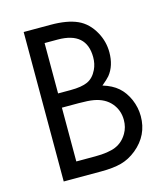

<svg xmlns="http://www.w3.org/2000/svg" viewBox="-102 -747 720 827"><g transform="rotate(-15 258.0 -333.5)"><path d="M80.1 0V-666.5H200.7Q273.9 -666.5 319.1 -646.2Q364.3 -626 391.6 -575.7Q414.1 -534.2 414.1 -486.8Q414.1 -426.8 382.8 -388.2Q373 -376.5 348.1 -356Q390.1 -343.3 416 -320.6Q441.9 -297.9 458 -261.2Q473.6 -224.6 473.6 -186Q473.6 -101.1 406.2 -45.9Q373.5 -19.5 337.6 -9.8Q301.8 0 246.6 0ZM239.7 -69.3Q297.9 -69.3 330.8 -83Q363.8 -96.7 383.8 -130.9Q398.9 -156.7 398.9 -189Q398.9 -232.4 372.1 -264.2Q345.2 -295.9 296.9 -304.7Q272.5 -309.1 230 -309.1H154.8V-69.3ZM154.8 -597.2V-372.6H210.9Q260.3 -372.6 287.1 -385Q314 -397.5 329.6 -430.2Q341.3 -454.6 341.3 -484.4Q341.3 -597.2 212.9 -597.2Z"/></g></svg>

Font: NMS Futura Pro Book
Style: Regular
Weight: 400
Designer: Blend3rman
Version: Version 0.1